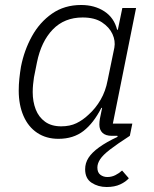

<svg xmlns="http://www.w3.org/2000/svg" viewBox="-20 -544 617 769"><path d="M510 -49 500 0Q449 33 420.5 55Q392 77 381 94Q370 111 370 127Q370 147 382 156Q394 165 410 165Q427 165 442 157.5Q457 150 469 139L496 170Q484 184 461.5 194.5Q439 205 407 205Q373 205 347 188Q321 171 321 134Q321 109 334.5 88Q348 67 377 46Q406 25 451 4L446 -20L472 0H428Q403 0 390.5 -12Q378 -24 378 -45Q378 -51 378.5 -56.5Q379 -62 380 -68L389 -112H386Q355 -51 314.5 -19.5Q274 12 214 12Q165 12 129 -12Q93 -36 74 -80Q55 -124 55 -181Q55 -205 57.5 -229Q60 -253 64 -277Q77 -343 108 -399Q139 -455 188.5 -489.5Q238 -524 305 -524Q359 -524 398 -498.5Q437 -473 449 -425H452L470 -512H525L432 -49ZM225 -38Q260 -38 286 -50.5Q312 -63 335 -85Q363 -110 383 -144.5Q403 -179 411 -222L438 -353Q443 -380 430.5 -407.5Q418 -435 388.5 -454.5Q359 -474 311 -474Q238 -474 191.5 -426Q145 -378 128 -294L116 -234Q114 -220 112.5 -205.5Q111 -191 111 -175Q111 -137 123 -106Q135 -75 160.5 -56.5Q186 -38 225 -38Z"/></svg>

Font: IBM Plex Sans Light
Style: Italic
Weight: 300
Italic angle: -11.31°
Designer: Mike Abbink, Paul van der Laan, Pieter van Rosmalen
Foundry: Bold Monday
Version: Version 3.201